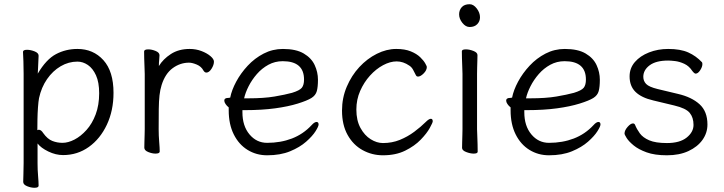

<svg xmlns="http://www.w3.org/2000/svg" viewBox="-20 -718 3431 910"><path d="M92 -368Q92 -399 91 -427Q90 -455 89 -472Q89 -482 108 -482Q125 -482 144 -474.5Q163 -467 163 -454Q163 -448 162 -432Q161 -416 160.5 -398.5Q160 -381 159 -369Q199 -437 245.5 -461.5Q292 -486 347 -486Q422 -486 470 -433Q518 -380 518 -278Q518 -194 486.5 -127Q455 -60 401 -21.5Q347 17 279 17Q244 17 209 0Q174 -17 158 -38V56Q158 87 160.5 116Q163 145 163 162Q163 172 143 172Q127 172 108.5 164.5Q90 157 90 144Q90 132 91 106.5Q92 81 92 55ZM157 -101Q161 -103 164 -103Q175 -103 185 -87Q205 -59 228 -50Q251 -41 276 -41Q303 -41 333 -56.5Q363 -72 390 -102Q417 -132 433.5 -176Q450 -220 450 -276Q450 -328 435 -361Q420 -394 396.5 -410Q373 -426 347 -426Q305 -426 267.5 -404Q230 -382 203 -343Q176 -304 165 -253Q162 -237 160 -209Q158 -181 157.5 -152Q157 -123 157 -101Z M666 -367Q666 -377 665 -398Q664 -419 663.5 -441Q663 -463 663 -474Q663 -484 683 -484Q699 -484 717.5 -476.5Q736 -469 736 -456Q736 -446 734.5 -434Q733 -422 733 -405Q753 -438 790 -462Q827 -486 879 -486Q909 -486 935 -476Q961 -466 977.5 -452Q994 -438 994 -426Q994 -410 982.5 -392Q971 -374 958 -374Q950 -374 944 -384Q934 -403 912.5 -412Q891 -421 876 -421Q834 -421 798.5 -395Q763 -369 746 -315Q739 -293 736 -266Q733 -239 732.5 -201Q732 -163 732 -106Q732 -75 734.5 -46Q737 -17 737 0Q737 10 717 10Q701 10 682.5 2.5Q664 -5 664 -18Q664 -26 664.5 -44.5Q665 -63 665.5 -81Q666 -99 666 -106Z M1129 -196V-186Q1129 -121 1162.5 -81Q1196 -41 1246 -41Q1310 -41 1363.5 -61.5Q1417 -82 1457 -125Q1464 -133 1470 -136.5Q1476 -140 1480 -140Q1490 -140 1490 -128Q1490 -119 1475.5 -96Q1461 -73 1431 -46.5Q1401 -20 1355 -1Q1309 18 1246 18Q1195 18 1153.5 -7.5Q1112 -33 1088 -81Q1064 -129 1064 -195V-209Q1055 -216 1049 -225Q1043 -234 1043 -241Q1043 -254 1062 -254Q1063 -254 1064 -254L1069 -255Q1071 -255 1071 -255Q1078 -291 1099.5 -331Q1121 -371 1154 -406.5Q1187 -442 1229.5 -464Q1272 -486 1321 -486Q1383 -486 1419.5 -464.5Q1456 -443 1471.5 -409.5Q1487 -376 1487 -340Q1487 -306 1481.5 -286Q1476 -266 1456 -253.5Q1436 -241 1391 -227Q1346 -213 1283.5 -204.5Q1221 -196 1142 -196ZM1157 -252Q1231 -252 1281 -260.5Q1331 -269 1364 -278Q1400 -289 1410.5 -302Q1421 -315 1421 -341Q1421 -428 1320 -428Q1283 -428 1252 -411Q1221 -394 1197.5 -367Q1174 -340 1158.5 -309.5Q1143 -279 1137 -252Z M2031 -143Q2031 -137 2017 -111.5Q2003 -86 1974 -56Q1945 -26 1900.5 -4Q1856 18 1795 18Q1743 18 1698.5 -6.5Q1654 -31 1627.5 -78.5Q1601 -126 1601 -194Q1601 -254 1623.5 -307Q1646 -360 1683 -400Q1720 -440 1766 -463Q1812 -486 1858 -486Q1899 -486 1927 -474.5Q1955 -463 1971.5 -447Q1988 -431 1995.5 -417.5Q2003 -404 2003 -401Q2003 -385 1988 -370Q1973 -355 1961 -355Q1955 -355 1952 -360Q1945 -374 1938 -387Q1931 -400 1920 -407Q1891 -427 1860 -427Q1829 -427 1795.5 -409Q1762 -391 1733.5 -359.5Q1705 -328 1687 -287Q1669 -246 1669 -199Q1669 -147 1688.5 -111.5Q1708 -76 1737 -58Q1766 -40 1795 -40Q1838 -40 1875 -55Q1912 -70 1943.5 -93.5Q1975 -117 1998 -140Q2013 -155 2022 -155Q2031 -155 2031 -143Z M2255 -636Q2255 -617 2242 -603.5Q2229 -590 2206 -590Q2187 -590 2171.5 -609.5Q2156 -629 2156 -650Q2156 -670 2168.5 -684Q2181 -698 2206 -698Q2224 -698 2239.5 -678Q2255 -658 2255 -636ZM2172 -368Q2172 -378 2171 -399Q2170 -420 2169.5 -442Q2169 -464 2169 -475Q2169 -484 2188 -484Q2205 -484 2224 -476.5Q2243 -469 2243 -457Q2243 -449 2242.5 -432.5Q2242 -416 2241.5 -398Q2241 -380 2241 -368V-105Q2241 -99 2242 -78Q2243 -57 2243.5 -34Q2244 -11 2244 1Q2244 10 2225 10Q2209 10 2189.5 2.5Q2170 -5 2170 -17Q2170 -25 2170.5 -43.5Q2171 -62 2171.5 -80Q2172 -98 2172 -105Z M2465 -196V-186Q2465 -121 2498.5 -81Q2532 -41 2582 -41Q2646 -41 2699.5 -61.5Q2753 -82 2793 -125Q2800 -133 2806 -136.5Q2812 -140 2816 -140Q2826 -140 2826 -128Q2826 -119 2811.5 -96Q2797 -73 2767 -46.5Q2737 -20 2691 -1Q2645 18 2582 18Q2531 18 2489.5 -7.5Q2448 -33 2424 -81Q2400 -129 2400 -195V-209Q2391 -216 2385 -225Q2379 -234 2379 -241Q2379 -254 2398 -254Q2399 -254 2400 -254L2405 -255Q2407 -255 2407 -255Q2414 -291 2435.5 -331Q2457 -371 2490 -406.5Q2523 -442 2565.5 -464Q2608 -486 2657 -486Q2719 -486 2755.5 -464.5Q2792 -443 2807.5 -409.5Q2823 -376 2823 -340Q2823 -306 2817.5 -286Q2812 -266 2792 -253.5Q2772 -241 2727 -227Q2682 -213 2619.5 -204.5Q2557 -196 2478 -196ZM2493 -252Q2567 -252 2617 -260.5Q2667 -269 2700 -278Q2736 -289 2746.5 -302Q2757 -315 2757 -341Q2757 -428 2656 -428Q2619 -428 2588 -411Q2557 -394 2533.5 -367Q2510 -340 2494.5 -309.5Q2479 -279 2473 -252Z M3076 -242Q3020 -255 2992 -282.5Q2964 -310 2964 -356Q2964 -395 2989 -424Q3014 -453 3056 -469.5Q3098 -486 3147 -486Q3205 -486 3242 -469.5Q3279 -453 3307 -423Q3309 -421 3309 -414Q3309 -401 3298.5 -385Q3288 -369 3277 -369Q3271 -369 3261 -382Q3246 -405 3223.5 -415.5Q3201 -426 3180 -428.5Q3159 -431 3147 -431Q3089 -431 3059 -408.5Q3029 -386 3029 -354Q3029 -334 3042.5 -320Q3056 -306 3097 -296L3193 -273Q3258 -258 3295.5 -224Q3333 -190 3333 -128Q3333 -88 3309.5 -55Q3286 -22 3243 -2Q3200 18 3141 18Q3083 18 3044.5 4Q3006 -10 2983 -29Q2960 -48 2950 -64Q2940 -80 2940 -85Q2940 -100 2954.5 -116.5Q2969 -133 2980 -133Q2987 -133 2990 -126Q2998 -106 3012.5 -86Q3027 -66 3057 -53Q3087 -40 3141 -40Q3202 -40 3234.5 -66Q3267 -92 3267 -126Q3267 -161 3249 -183Q3231 -205 3176 -218Z"/></svg>

Font: Klee One SemiBold
Style: Regular
Weight: 600
Designer: Fontworks Inc.
Foundry: Fontworks Inc.
Version: Version 1.00;January 12, 2022;FontCreator 13.0.0.2683 64-bit